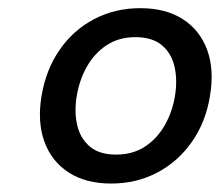

<svg xmlns="http://www.w3.org/2000/svg" viewBox="-20 -759 530 463"><path d="M248 -316.4Q187 -316.4 145.8 -343Q104.5 -369.6 87.2 -417Q69.8 -464.4 80.1 -527.3Q90.8 -591.3 123.8 -638.9Q156.7 -686.5 207 -712.9Q257.3 -739.3 318.4 -739.3Q379.4 -739.3 420.7 -712.9Q461.9 -686.5 479.5 -638.9Q497.1 -591.3 486.3 -527.3Q476.1 -464.4 442.6 -416.7Q409.2 -369.1 359.1 -342.8Q309.1 -316.4 248 -316.4ZM259.8 -386.2Q300.3 -386.2 329.6 -405.5Q358.9 -424.8 377.2 -456.8Q395.5 -488.8 401.9 -527.3Q408.2 -565.9 400.9 -598.1Q393.6 -630.4 370.4 -649.9Q347.2 -669.4 306.6 -669.4Q266.6 -669.4 237.3 -650.1Q208 -630.9 189.7 -598.6Q171.4 -566.4 165 -527.3Q158.7 -488.8 166.3 -456.8Q173.8 -424.8 196.8 -405.5Q219.7 -386.2 259.8 -386.2Z"/></svg>

Font: Inter Variable
Style: Italic
Weight: 400
Italic angle: -9.39999°
Designer: Rasmus Andersson
Foundry: rsms
Version: Version 4.001;git-9221beed3